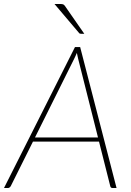

<svg xmlns="http://www.w3.org/2000/svg" viewBox="-39 -938 656 958"><path d="M450 -252 351 -644.5Q349.5 -651.5 347.8 -658.8Q346 -666 344.5 -674Q341 -666 337.8 -658.8Q334.5 -651.5 331 -644.5L135.5 -252ZM542.5 0H522Q514 0 511.5 -8L455 -231.5H125.5L14 -8Q11.5 -4.5 8.2 -2.2Q5 0 1 0H-19L335 -703H361ZM262.5 -918Q271.5 -918 276 -916.2Q280.5 -914.5 284.5 -909L381.5 -769.5H366Q362.5 -769.5 359.8 -770.2Q357 -771 355 -774L233 -918Z"/></svg>

Font: Lato ExtraLight
Style: Italic
Weight: 275
Italic angle: -7°
Designer: Lukasz Dziedzic with Adam Twardoch and Botio Nikoltchev
Foundry: tyPoland Lukasz Dziedzic
Version: Version 2.015; 2015-08-06; http://www.latofonts.com/